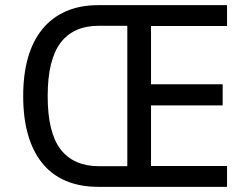

<svg xmlns="http://www.w3.org/2000/svg" viewBox="-20 -725 977 745"><path d="M361 0Q290 0 235 -23.5Q180 -47 143.5 -92.5Q107 -138 88.5 -203Q70 -268 70 -352Q70 -436 88.5 -501Q107 -566 144 -611.5Q181 -657 235.5 -681Q290 -705 361 -705H861V-624H566V-398H844V-316H566V-81H861V0ZM365 -80H474V-625H364Q265 -625 215 -559Q165 -493 165 -352Q165 -210 215.5 -145Q266 -80 365 -80Z"/></svg>

Font: Nunito Sans 7pt Condensed Medium
Style: Regular
Weight: 500
Width: 3
Designer: Vernon Adams
Foundry: Vernon Adams
Version: Version 3.101;gftools[0.9.27]